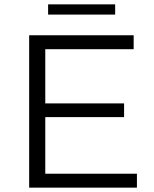

<svg xmlns="http://www.w3.org/2000/svg" viewBox="-20 -862 709 882"><path d="M509 -842H201V-795H509ZM188 -64V-324H550V-387H188V-636H594V-700H114V0H609V-64Z"/></svg>

Font: Talent
Style: Regular
Weight: 400
Designer: Mike Powis
Version: Version 1.001;hotconv 1.0.109;makeotfexe 2.5.65596